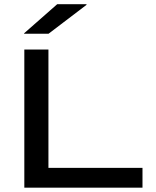

<svg xmlns="http://www.w3.org/2000/svg" viewBox="-20 -868 720 888"><path d="M204 0H92.5V-639H204ZM149.5 -91.5H639V0H149.5ZM244.5 -848.5H380V-845.5L204.5 -712H91.5V-714Z"/></svg>

Font: Anek Latin Expanded Medium
Style: Regular
Weight: 500
Width: 7
Designer: Yesha Goshar
Foundry: Ek Type
Version: Version 1.003